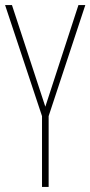

<svg xmlns="http://www.w3.org/2000/svg" viewBox="-20 -734 355 754"><path d="M158 -315 27 -714H0L145 -278V0H171V-278L315 -714H288Z"/></svg>

Font: Noto Sans Tamil ExtraCondensed Thin
Style: Regular
Weight: 100
Width: 2
Designer: Jelle Bosma - Monotype Design Team
Foundry: Monotype Imaging Inc.
Version: Version 2.004